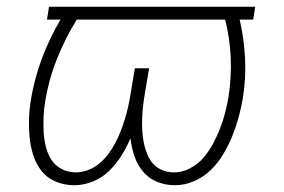

<svg xmlns="http://www.w3.org/2000/svg" viewBox="-20 -540 840 568"><path d="M498 8Q470 8 445 -2Q420 -12 403 -32.5Q386 -53 377.5 -78.5Q369 -104 366 -131Q355 -105 339.5 -80Q324 -55 303 -34.5Q282 -14 254.5 -3Q227 8 200 8Q171 8 145.5 -2.5Q120 -13 103.5 -33.5Q87 -54 78.5 -80.5Q70 -107 67.5 -134.5Q65 -162 66 -190.5Q67 -219 72 -248Q82 -308 104 -367Q126 -426 159 -482H119L125 -520H735L729 -482H689Q702 -426 705 -366.5Q708 -307 698 -247Q693 -219 685.5 -191.5Q678 -164 667 -137Q656 -110 640.5 -84Q625 -58 603.5 -37Q582 -16 554 -4Q526 8 498 8ZM204 -30Q222 -30 240.5 -37Q259 -44 274 -56.5Q289 -69 300.5 -84.5Q312 -100 321 -117Q330 -134 337 -152Q344 -170 349.5 -188Q355 -206 359 -224Q363 -242 366 -260L379 -338H421L408 -260Q405 -242 403 -224Q401 -206 400.5 -188Q400 -170 401 -152Q402 -134 405.5 -117Q409 -100 415.5 -84Q422 -68 433 -55.5Q444 -43 460.5 -36.5Q477 -30 495 -30Q519 -30 542 -42Q565 -54 581.5 -73Q598 -92 610 -114.5Q622 -137 631 -160Q640 -183 646 -206.5Q652 -230 656 -253Q665 -312 662.5 -370Q660 -428 646 -482H207Q172 -425 148 -364.5Q124 -304 114 -242Q110 -220 109 -197Q108 -174 109 -152Q110 -130 115 -108.5Q120 -87 131 -69Q142 -51 161.5 -40.5Q181 -30 204 -30Z"/></svg>

Font: Iosevka Aile XLt Obl
Style: Regular
Weight: 200
Italic angle: -9°
Designer: Belleve Invis
Foundry: Belleve Invis
Version: Version 31.1.0; ttfautohint (v1.8.4)